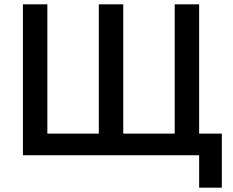

<svg xmlns="http://www.w3.org/2000/svg" viewBox="-20 -718 1076 888"><path d="M901 150V0H86V-698H199V-100H437V-698H550V-100H788V-698H901V-100H1006V150Z"/></svg>

Font: IBM Plex Sans Medm
Style: Regular
Weight: 500
Designer: Mike Abbink, Paul van der Laan, Pieter van Rosmalen
Foundry: Bold Monday
Version: Version 3.005